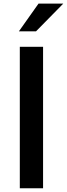

<svg xmlns="http://www.w3.org/2000/svg" viewBox="-20 -1012 360 1032"><path d="M86.5 -760.5H211.5V0H86.5ZM320 -992.5 173.5 -843.5H81.5L187 -992.5Z"/></svg>

Font: 1883 Sans SemiBold
Style: Regular
Weight: 600
Designer: 1883 Sans project is a fork of Public Sans.
Version: Version 1.009